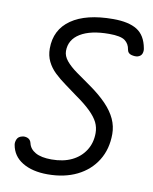

<svg xmlns="http://www.w3.org/2000/svg" viewBox="-86 -837 719 902"><g transform="rotate(10 273.5 -386.0)"><path d="M203 0Q130 0 83 -28.5Q36 -57 27 -110Q25 -123 31 -136.5Q37 -150 54 -154Q67 -158 81 -152.5Q95 -147 99 -130Q105 -103 132.5 -87.5Q160 -72 209 -72Q265 -72 305.5 -91.5Q346 -111 369 -147Q392 -183 392 -230Q392 -257 380.5 -280.5Q369 -304 342 -330.5Q315 -357 269 -389Q241 -410 212.5 -430.5Q184 -451 161 -473Q138 -495 124.5 -522.5Q111 -550 111 -584Q111 -674 181.5 -723Q252 -772 381 -772Q455 -772 495 -747Q535 -722 546 -662Q549 -649 544.5 -636.5Q540 -624 524 -619Q511 -616 494 -620.5Q477 -625 474 -642Q470 -670 449.5 -685Q429 -700 374 -700Q286 -700 237 -670Q188 -640 188 -586Q188 -562 206.5 -539.5Q225 -517 256.5 -494.5Q288 -472 328 -444Q376 -410 407.5 -377Q439 -344 454.5 -310Q470 -276 470 -239Q470 -167 436.5 -113Q403 -59 343 -29.5Q283 0 203 0Z"/></g></svg>

Font: Edu VIC WA NT Beginner Medium
Style: Regular
Weight: 500
Designer: Tina and Corey Anderson
Foundry: Google for Education
Version: Version 1.003